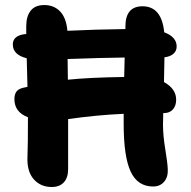

<svg xmlns="http://www.w3.org/2000/svg" viewBox="-20 -707 759 761"><path d="M185.1 34.2Q140.6 34.2 113.3 2.9Q85.9 -28.3 88.9 -87.9Q90.8 -131.8 90.8 -242.2Q37.1 -262.7 37.1 -314Q37.1 -332 44.4 -343Q51.8 -354 70.8 -358.9Q73.7 -359.4 79.8 -360.8Q85.9 -362.3 88.9 -362.8Q87.4 -426.8 85.9 -476.1Q30.8 -489.7 30.8 -530.8Q30.8 -565.9 79.1 -571.8H84V-603Q84 -642.1 101.6 -664.6Q119.1 -687 155.8 -687Q193.8 -687 218.3 -661.6Q242.7 -636.2 247.1 -585Q356 -590.3 477.1 -591.8V-602.1Q477.1 -682.1 544.9 -682.1Q620.6 -682.1 630.9 -579.1Q680.2 -560.5 680.2 -522.9Q680.2 -504.9 667.2 -493.7Q654.3 -482.4 631.8 -480Q631.3 -463.9 630.9 -431.2Q630.4 -398.4 629.9 -381.8Q678.2 -355 678.2 -312Q678.2 -287.6 665.3 -273.2Q652.3 -258.8 629.9 -258.8H627Q627 -250 626.5 -234.1Q626 -218.3 626 -210.9Q626.5 -166.5 635.3 -114Q644 -61.5 645 -36.1Q646.5 -5.4 630.4 13.4Q614.3 32.2 586.9 32.2Q525.4 32.2 497.8 -27.1Q470.2 -86.4 470.2 -215.8V-255.9Q361.3 -251 250 -234.9V-37.1Q250 -2.4 232.9 15.9Q215.8 34.2 185.1 34.2ZM248 -473.1Q248 -459 248.5 -431.6Q249 -404.3 249 -391.1Q334 -399.9 472.2 -401.9Q474.1 -457.5 474.1 -479Q383.8 -478 248 -473.1Z"/></svg>

Font: Shantell Sans Bouncy
Style: Bold
Weight: 700
Designer: Stephen Nixon, Anya Danilova, Shantell Martin
Foundry: Arrow Type
Version: Version 1.006;[9816181b4]